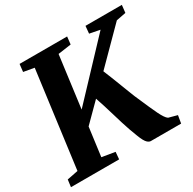

<svg xmlns="http://www.w3.org/2000/svg" viewBox="-166 -910 1083 1077"><g transform="rotate(-30 375.0 -371.5)"><path d="M-4.5 0 1.5 -46.5 72.5 -60.5 154.5 -682 86 -694 91.5 -743H399.5L394 -694L309 -682L265 -347L581 -682L514 -695L518.5 -743H754L748.5 -694L686.5 -682L478 -472Q487.5 -450 499.5 -419Q511.5 -388 524.5 -354.5Q537.5 -321 549.2 -290.5Q561 -260 570.5 -239.5Q586.5 -202.5 599.8 -172.5Q613 -142.5 623.8 -120.5Q634.5 -98.5 644 -84.5Q653.5 -70.5 662 -65L717.5 -50L709 0H512Q501.5 -1 493 -8.5Q484.5 -16 476.8 -30.2Q469 -44.5 460.8 -66.2Q452.5 -88 441.5 -118Q433 -141.5 423.8 -171.8Q414.5 -202 404.8 -235Q395 -268 385 -300.2Q375 -332.5 365.5 -359.5L251.5 -245.5L227 -60.5L311.5 -46.5L307.5 0Z"/></g></svg>

Font: Merriweather 28pt ExtraBold
Style: Italic
Weight: 800
Italic angle: -7.8°
Version: Version 2.101